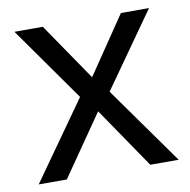

<svg xmlns="http://www.w3.org/2000/svg" viewBox="-66 -601 660 666"><g transform="rotate(-10 264.5 -268.0)"><path d="M212 -274 27 -536H127L265 -334L402 -536H501L316 -274L511 0H411L265 -214L117 0H18Z"/></g></svg>

Font: Noto Sans NKo
Style: Regular
Weight: 400
Designer: Monotype Design Team
Foundry: Monotype Imaging Inc.
Version: Version 2.003; ttfautohint (v1.8.4.7-5d5b)